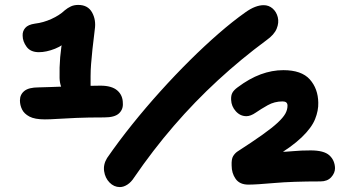

<svg xmlns="http://www.w3.org/2000/svg" viewBox="-20 -737 1428 780"><path d="M301 -332Q265 -332 244 -357.5Q223 -383 222 -420Q221 -463 224.5 -504.5Q228 -546 236 -585L263 -581Q239 -553 203.5 -539Q168 -525 138 -525Q104 -525 88 -547Q72 -569 72 -592Q71 -610 82.5 -623.5Q94 -637 122 -641Q156 -645 189 -660Q222 -675 243 -695Q255 -705 268 -711Q281 -717 298 -717Q337 -717 354 -686.5Q371 -656 365 -617Q359 -570 355.5 -536Q352 -502 350 -476.5Q348 -451 348 -428Q348 -405 348 -379Q348 -354 336 -343Q324 -332 301 -332ZM162 -252Q121 -252 99.5 -263.5Q78 -275 69.5 -292.5Q61 -310 61 -329Q61 -353 79 -367.5Q97 -382 137 -382Q157 -382 187.5 -383.5Q218 -385 254 -386Q290 -387 325 -388Q360 -389 388 -389Q434 -389 456.5 -369.5Q479 -350 479 -318Q481 -293 463.5 -276.5Q446 -260 404 -260Q337 -260 290.5 -258Q244 -256 213.5 -254Q183 -252 162 -252ZM467 23Q443 23 425 4.5Q407 -14 403 -41.5Q399 -69 415 -95Q462 -163 517 -231.5Q572 -300 631.5 -366Q691 -432 751 -491.5Q811 -551 868.5 -601Q926 -651 977 -687Q998 -702 1016.5 -709Q1035 -716 1051 -716Q1072 -716 1087.5 -702.5Q1103 -689 1108.5 -667Q1114 -645 1104 -620.5Q1094 -596 1063 -574Q960 -498 865.5 -411Q771 -324 686 -225.5Q601 -127 525 -16Q513 3 497.5 13Q482 23 467 23ZM989 13Q954 13 937.5 -10Q921 -33 921 -65Q920 -91 927 -102.5Q934 -114 944 -121Q1006 -161 1046 -189.5Q1086 -218 1108 -238.5Q1130 -259 1139 -275Q1148 -291 1148 -308Q1148 -325 1128 -325Q1095 -325 1067.5 -309.5Q1040 -294 1019 -279.5Q998 -265 981 -265Q956 -265 938 -285Q920 -305 919 -331Q918 -349 924 -360Q930 -371 945 -382Q993 -418 1039 -435Q1085 -452 1131 -452Q1205 -452 1238.5 -414.5Q1272 -377 1273 -320Q1274 -288 1260 -253Q1246 -218 1205.5 -179Q1165 -140 1089 -95L1065 -125Q1079 -122 1092 -121Q1105 -120 1118 -120Q1140 -120 1171.5 -123Q1203 -126 1242 -126Q1296 -126 1318 -106Q1340 -86 1341 -54Q1341 -34 1325.5 -17Q1310 0 1282 0Q1167 0 1094 6.5Q1021 13 989 13Z"/></svg>

Font: Shantell Sans Light
Style: Bold
Weight: 700
Version: Version 1.011;[c5ecc13dd]